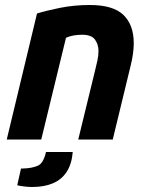

<svg xmlns="http://www.w3.org/2000/svg" viewBox="-20 -558 600 768"><path d="M7 0 128 -504Q163 -515 219.5 -526.5Q276 -538 339 -538Q433 -538 474 -498Q515 -458 515 -385Q515 -366 512 -343.5Q509 -321 503 -297L431 0H293L361 -279Q365 -296 369.5 -315.5Q374 -335 374 -354Q374 -380 360 -399.5Q346 -419 309 -419Q293 -419 276.5 -416.5Q260 -414 244 -407L145 0ZM108 190Q93 190 74 187.5Q55 185 49 183L64 116H73Q108 115 131 105Q154 95 164 50H271Q267 98 247 129Q227 160 192 175Q157 190 108 190Z"/></svg>

Font: Ubuntu Sans Mono
Style: Italic
Weight: 400
Italic angle: -13.5°
Monospace: yes
Designer: Dalton Maag Ltd
Foundry: Dalton Maag Ltd
Version: Version 1.006